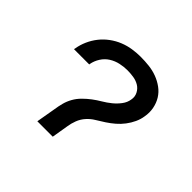

<svg xmlns="http://www.w3.org/2000/svg" viewBox="-127 -691 854 854"><g transform="rotate(45 300.0 -264.0)"><path d="M195 0 211 -92Q214 -113 219.5 -134Q225 -155 236 -174.5Q247 -194 263.5 -210.5Q280 -227 298 -240.5Q316 -254 335.5 -265.5Q355 -277 373 -291.5Q391 -306 405 -324.5Q419 -343 422 -364Q426 -384 417 -401.5Q408 -419 392 -428.5Q376 -438 356.5 -441Q337 -444 317 -444Q296 -444 273 -439Q250 -434 230 -421.5Q210 -409 197 -388.5Q184 -368 180 -346Q180 -345 180 -344Q180 -343 179 -342H84Q84 -344 84 -345.5Q84 -347 85 -349Q89 -374 100 -399Q111 -424 128 -445.5Q145 -467 167.5 -483.5Q190 -500 215 -510Q240 -520 266 -524Q292 -528 317 -528Q344 -528 370.5 -525Q397 -522 421 -513Q445 -504 465.5 -489Q486 -474 499 -453Q512 -432 517 -406Q522 -380 517 -353Q514 -332 504.5 -311.5Q495 -291 481 -272.5Q467 -254 449.5 -239Q432 -224 413 -211.5Q394 -199 374 -187Q354 -175 339 -158Q324 -141 316 -120Q308 -99 305 -78L292 0Z"/></g></svg>

Font: Iosevka SS04 Medium Extended
Style: Italic
Weight: 500
Width: 7
Italic angle: -9°
Monospace: yes
Designer: Belleve Invis
Foundry: Belleve Invis
Version: Version 19.0.0; ttfautohint (v1.8.4)